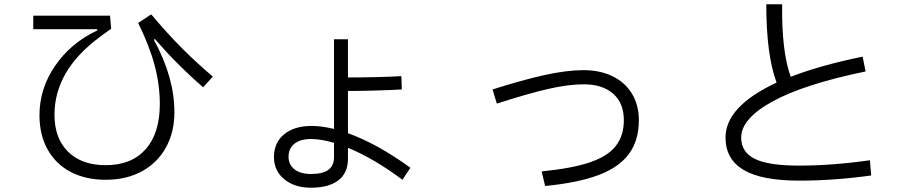

<svg xmlns="http://www.w3.org/2000/svg" viewBox="-20 -822 4264 895"><path d="M164 -285Q164 -409 237 -515.5Q310 -622 433 -680V-686H135V-749H493L498 -688L463 -663L446 -650Q234 -494 234 -287Q234 -177 297.5 -114.5Q361 -52 473 -52Q593 -52 659 -126.5Q725 -201 725 -337Q725 -427 700.5 -518.5Q676 -610 624 -715L685 -755Q764 -661 832 -593.5Q900 -526 972 -465L927 -415Q806 -520 702 -640L697 -637Q793 -462 793 -299Q793 -206 753.5 -134.5Q714 -63 641.5 -23.5Q569 16 473 16Q379 16 309.5 -20.5Q240 -57 202 -125Q164 -193 164 -285Z M1856 16Q1722 -84 1602 -133V-82Q1602 -16 1557.5 18.5Q1513 53 1429 53Q1353 53 1305 13.5Q1257 -26 1257 -90Q1257 -157 1304.5 -196Q1352 -235 1433 -235Q1479 -235 1537 -221V-639H1602V-461Q1740 -461 1851 -467L1853 -405Q1720 -398 1602 -398V-201Q1737 -153 1893 -40ZM1537 -156Q1478 -174 1430 -174Q1380 -174 1352.5 -152Q1325 -130 1325 -91Q1325 -54 1353 -32.5Q1381 -11 1430 -11Q1485 -11 1511 -30.5Q1537 -50 1537 -90Z M2505 -23Q2646 -37 2729 -65Q2812 -93 2850 -141Q2888 -189 2888 -262Q2888 -341 2838.5 -385Q2789 -429 2700 -429Q2629 -429 2533.5 -407Q2438 -385 2296 -339L2276 -405Q2417 -450 2520 -472.5Q2623 -495 2700 -495Q2777 -495 2835.5 -466.5Q2894 -438 2926 -385Q2958 -332 2958 -262Q2958 -168 2912.5 -105.5Q2867 -43 2771.5 -6.5Q2676 30 2521 45Z M4041 -4Q3867 20 3706 20Q3530 20 3446 -30Q3362 -80 3362 -181Q3362 -326 3600 -437Q3552 -566 3552 -802H3626Q3623 -582 3666 -464Q3802 -517 4001 -558L4015 -489Q3729 -430 3582 -349.5Q3435 -269 3435 -181Q3435 -113 3498.5 -81.5Q3562 -50 3705 -50Q3860 -50 4035 -75Z"/></svg>

Font: PlemolJP
Style: Regular
Weight: 400
Monospace: yes
Version: v2.0.4; ttfautohint (v1.8.4.7-5d5b-dirty) -l 6 -r 45 -G 200 